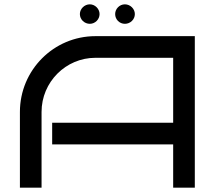

<svg xmlns="http://www.w3.org/2000/svg" viewBox="-20 -867 1004 887"><path d="M880 -700H421C228 -700 72 -543 72 -350V0H172V-350C172 -488 284 -600 421 -600H780V-300H221V-200H780V0H880ZM440 -802C440 -826 419 -847 395 -847C370 -847 349 -826 349 -802C349 -777 370 -757 395 -757C419 -757 440 -777 440 -802ZM603 -802C603 -826 582 -847 557 -847C532 -847 512 -826 512 -802C512 -777 532 -757 557 -757C582 -757 603 -777 603 -802Z"/></svg>

Font: Bruno Ace
Style: Regular
Weight: 400
Designer: Astigmatic (AOETI)
Foundry: Astigmatic (AOETI)
Version: Version 1.000